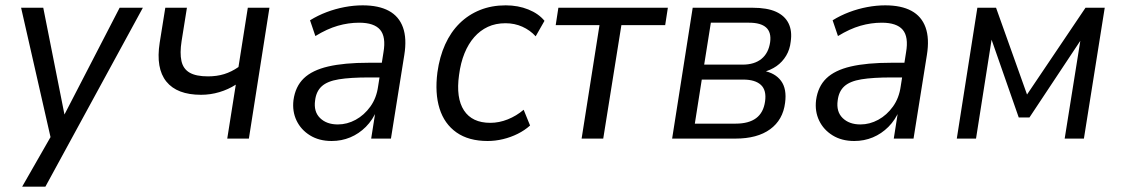

<svg xmlns="http://www.w3.org/2000/svg" viewBox="-20 -519 4199 719"><path d="M63 180 178 -21 175 20 59 -490H142L225 -72H212L428 -490H515L150 180Z M831 0 863 -202Q835 -184 801.5 -174Q768 -164 733 -164Q643 -164 603 -213.5Q563 -263 578 -359L599 -490H680L660 -365Q653 -320 659.5 -290.5Q666 -261 690 -247Q714 -233 759 -233Q792 -233 819.5 -241.5Q847 -250 873 -268L908 -490H989L912 0Z M1222 9Q1175 9 1141 -12Q1107 -33 1090.5 -67.5Q1074 -102 1079 -144Q1086 -195 1117.5 -225.5Q1149 -256 1209 -270Q1269 -284 1361 -284H1423L1414 -229H1362Q1292 -229 1249 -222Q1206 -215 1185 -196Q1164 -177 1160 -143Q1154 -101 1178.5 -77Q1203 -53 1245 -53Q1280 -53 1312 -70.5Q1344 -88 1367 -120Q1390 -152 1396 -196L1416 -323Q1426 -381 1403.5 -407.5Q1381 -434 1325 -434Q1285 -434 1245 -422.5Q1205 -411 1161 -384L1141 -443Q1170 -461 1203 -473.5Q1236 -486 1270.5 -492.5Q1305 -499 1338 -499Q1398 -499 1436 -478.5Q1474 -458 1489 -416.5Q1504 -375 1494 -313L1444 0H1370L1387 -108H1392Q1376 -70 1350 -44Q1324 -18 1291.5 -4.5Q1259 9 1222 9Z M1806 9Q1735 9 1689.5 -23Q1644 -55 1626 -112.5Q1608 -170 1618 -248Q1626 -306 1647 -352.5Q1668 -399 1701 -431.5Q1734 -464 1777.5 -481.5Q1821 -499 1874 -499Q1920 -499 1958.5 -483.5Q1997 -468 2019 -441L1986 -383Q1965 -406 1936 -419Q1907 -432 1873 -432Q1836 -432 1807 -418.5Q1778 -405 1756 -380Q1734 -355 1719.5 -319.5Q1705 -284 1699 -238Q1687 -152 1717.5 -105.5Q1748 -59 1816 -59Q1849 -59 1881.5 -72Q1914 -85 1941 -108L1965 -49Q1945 -31 1919 -18Q1893 -5 1864 2Q1835 9 1806 9Z M2158 0 2225 -425H2061L2071 -490H2481L2471 -425H2307L2239 0Z M2497 0 2574 -490H2798Q2853 -490 2886 -475Q2919 -460 2933 -431.5Q2947 -403 2941 -363Q2938 -334 2924 -310.5Q2910 -287 2888 -271.5Q2866 -256 2835 -248L2838 -254Q2883 -246 2905 -216Q2927 -186 2920 -134Q2912 -70 2864 -35Q2816 0 2734 0ZM2582 -56H2735Q2784 -56 2811.5 -76.5Q2839 -97 2845 -139Q2851 -181 2829.5 -201Q2808 -221 2763 -221H2608ZM2617 -277H2761Q2805 -277 2831.5 -298.5Q2858 -320 2864 -361Q2869 -398 2849 -416Q2829 -434 2785 -434H2642Z M3179 9Q3132 9 3098 -12Q3064 -33 3047.5 -67.5Q3031 -102 3036 -144Q3043 -195 3074.5 -225.5Q3106 -256 3166 -270Q3226 -284 3318 -284H3380L3371 -229H3319Q3249 -229 3206 -222Q3163 -215 3142 -196Q3121 -177 3117 -143Q3111 -101 3135.5 -77Q3160 -53 3202 -53Q3237 -53 3269 -70.5Q3301 -88 3324 -120Q3347 -152 3353 -196L3373 -323Q3383 -381 3360.5 -407.5Q3338 -434 3282 -434Q3242 -434 3202 -422.5Q3162 -411 3118 -384L3098 -443Q3127 -461 3160 -473.5Q3193 -486 3227.5 -492.5Q3262 -499 3295 -499Q3355 -499 3393 -478.5Q3431 -458 3446 -416.5Q3461 -375 3451 -313L3401 0H3327L3344 -108H3349Q3333 -70 3307 -44Q3281 -18 3248.5 -4.5Q3216 9 3179 9Z M3563 0 3640 -490H3710L3826 -165L4045 -490H4117L4039 0H3967L4030 -394H4044L3835 -79H3795L3685 -394H3697L3635 0Z"/></svg>

Font: Nunito Sans 10pt SemiCondensed
Style: Italic
Weight: 400
Width: 4
Italic angle: -9°
Designer: Vernon Adams
Foundry: Vernon Adams
Version: Version 3.101;gftools[0.9.27]